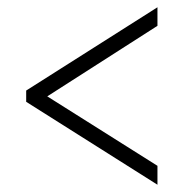

<svg xmlns="http://www.w3.org/2000/svg" viewBox="-20 -622 505 528"><path d="M413 -114V-166L110 -357L413 -551V-602L52 -373V-342Z"/></svg>

Font: Noto Serif Myanmar Condensed Light
Style: Regular
Weight: 300
Width: 3
Designer: Ben Mitchell and the Monotype Design Team
Foundry: Monotype Imaging Inc.
Version: Version 2.106